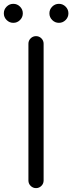

<svg xmlns="http://www.w3.org/2000/svg" viewBox="-68 -967 372 987"><path d="M78.1 -742.2Q78.1 -758.3 89.6 -769.8Q101.1 -781.2 117.2 -781.2Q133.3 -781.2 144.8 -769.8Q156.2 -758.3 156.2 -742.2V-39.1Q156.2 -22.9 144.8 -11.5Q133.3 0 117.2 0Q101.1 0 89.6 -11.5Q78.1 -22.9 78.1 -39.1ZM269.3 -932.9Q283.7 -918.5 283.7 -898.4Q283.7 -878.4 269.3 -864Q254.9 -849.6 234.9 -849.6Q214.8 -849.6 200.4 -864Q186 -878.4 186 -898.4Q186 -918.5 200.4 -932.9Q214.8 -947.3 234.9 -947.3Q254.9 -947.3 269.3 -932.9ZM34.9 -932.9Q49.3 -918.5 49.3 -898.4Q49.3 -878.4 34.9 -864Q20.5 -849.6 0.5 -849.6Q-19.5 -849.6 -33.9 -864Q-48.3 -878.4 -48.3 -898.4Q-48.3 -918.5 -33.9 -932.9Q-19.5 -947.3 0.5 -947.3Q20.5 -947.3 34.9 -932.9Z"/></svg>

Font: Comfortaa
Style: Regular
Weight: 400
Designer: Johan Aakerlund
Foundry: Johan Aakerlund
Version: Version 2.001; ttfautohint (v1.4.1)